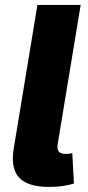

<svg xmlns="http://www.w3.org/2000/svg" viewBox="-20 -747 355 771"><path d="M35.2 -151.3 130.3 -727.3H304L212 -170.5Q204.2 -128.9 241.8 -128.9Q248.9 -128.9 256.2 -129.4Q263.5 -130 270.2 -132.5L277 -9.9Q252.5 -2.5 227.6 0.5Q202.8 3.6 177.2 3.6Q90.9 3.6 56.5 -34.1Q22 -71.7 35.2 -151.3Z"/></svg>

Font: Inter P Extra Bold
Style: Italic
Weight: 800
Italic angle: 9.39999°
Designer: Rasmus Andersson
Foundry: rsms
Version: Version 3.018;git-588b23468